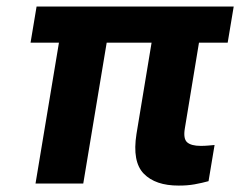

<svg xmlns="http://www.w3.org/2000/svg" viewBox="-20 -566 753 592"><path d="M700.6 -545.9 682 -434.4H74.2L92.8 -545.9ZM327.5 -545.9 236.7 0H89.5L180.3 -545.9ZM465.8 -545.9H611.9L550 -170.5Q544.5 -138.3 557.1 -127.2Q569.7 -116.2 598.8 -116.2Q611.1 -116.2 622 -117.2Q632.9 -118.2 641.6 -118.9L623 -7.4Q603.1 -1.9 580.1 2.3Q557.1 6.4 530.9 6.2Q459.2 6.4 423.2 -30.6Q387.3 -67.6 400.8 -152.9Z"/></svg>

Font: Inter Tight
Style: Italic
Weight: 400
Italic angle: -9.39999°
Designer: Rasmus Andersson
Foundry: rsms
Version: Version 3.002